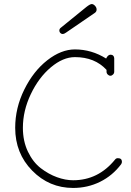

<svg xmlns="http://www.w3.org/2000/svg" viewBox="-20 -920 646 948"><path d="M290 -752Q283 -752 278 -757Q273 -762 273 -769Q273 -777 279 -782L407 -886Q425 -900 433 -900Q441 -900 449 -891.5Q457 -883 457 -873Q457 -863 449 -857L306 -759Q296 -752 290 -752ZM341 8Q223 8 139 -77.5Q55 -163 55 -289Q55 -387 100 -478Q145 -569 213.5 -622.5Q282 -676 350 -676Q432 -676 504 -631Q513 -650 526 -650Q534 -650 539 -645Q544 -640 544 -632V-566Q544 -558 538 -552Q532 -546 525 -546Q518 -546 512 -552Q506 -558 506 -566V-575Q448 -638 350 -638Q291 -638 231 -587.5Q171 -537 132 -455Q93 -373 93 -289Q93 -223 118 -171Q143 -119 181.5 -89.5Q220 -60 261.5 -45Q303 -30 341 -30Q465 -30 548 -132Q553 -139 562 -139Q582 -139 582 -121Q582 -115 578 -109Q536 -53 474.5 -22.5Q413 8 341 8Z"/></svg>

Font: Comic Neue Light
Style: Regular
Weight: 300
Designer: Craig Rozynski
Foundry: Craig Rozynski
Version: Version 2.003